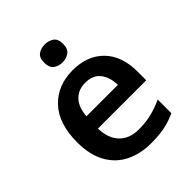

<svg xmlns="http://www.w3.org/2000/svg" viewBox="-212 -873 1006 1006"><g transform="rotate(-45 290.5 -370.5)"><path d="M299 -552Q408 -552 471.5 -487Q535 -422 535 -306V-242H177Q179 -168 218 -127.5Q257 -87 326 -87Q378 -87 420 -97.5Q462 -108 506 -128V-27Q466 -8 423 1Q380 10 320 10Q241 10 179.5 -20.5Q118 -51 83.5 -113Q49 -175 49 -267Q49 -406 118 -479Q187 -552 299 -552ZM299 -459Q248 -459 216.5 -426.5Q185 -394 180 -330H413Q412 -386 384.5 -422.5Q357 -459 299 -459ZM292 -751Q320 -751 341 -736.5Q362 -722 362 -685Q362 -648 341 -633Q320 -618 292 -618Q263 -618 242.5 -633Q222 -648 222 -685Q222 -722 242.5 -736.5Q263 -751 292 -751Z"/></g></svg>

Font: Noto Sans SemiBold
Style: Regular
Weight: 600
Designer: Monotype Design Team
Foundry: Monotype Imaging Inc.
Version: Version 2.007